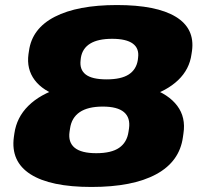

<svg xmlns="http://www.w3.org/2000/svg" viewBox="-20 -731 805 762"><path d="M343 11Q180 11 101 -39.5Q22 -90 35 -187L37 -201Q46 -265 92.5 -311Q139 -357 217.5 -381.5Q296 -406 401 -406Q506 -406 577.5 -381.5Q649 -357 683.5 -311Q718 -265 708 -201L706 -187Q693 -90 600 -39.5Q507 11 343 11ZM362 -123Q422 -123 453 -144.5Q484 -166 490 -208L492 -221Q498 -264 472 -286Q446 -308 388 -308Q329 -308 296.5 -286Q264 -264 258 -221L256 -208Q250 -166 276.5 -144.5Q303 -123 362 -123ZM390 -325Q289 -325 219.5 -347.5Q150 -370 117.5 -413.5Q85 -457 93 -516L95 -529Q107 -618 197.5 -664.5Q288 -711 444 -711Q601 -711 677.5 -664.5Q754 -618 742 -529L740 -516Q732 -456 687 -413Q642 -370 567 -347.5Q492 -325 390 -325ZM403 -416Q461 -416 491 -435.5Q521 -455 527 -493L528 -502Q533 -539 507 -558Q481 -577 425 -577Q369 -577 338 -558Q307 -539 301 -502L300 -493Q295 -455 320 -435.5Q345 -416 403 -416Z"/></svg>

Font: Pathway Extreme 28pt ExtraBold
Style: Italic
Weight: 800
Italic angle: -8°
Designer: Eduardo Rodriguez Tunni
Foundry: Eduardo Rodriguez Tunni
Version: Version 1.001;gftools[0.9.26]